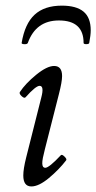

<svg xmlns="http://www.w3.org/2000/svg" viewBox="-20 -651 343 684"><path d="M57.1 -498Q68.4 -566.4 103.3 -598.6Q138.2 -630.9 200.2 -630.9Q252 -630.9 277.6 -609.6Q303.2 -588.4 303.2 -543Q303.2 -525.9 297.9 -498Q296.9 -493.7 287.4 -493.7Q277.8 -493.7 277.8 -498Q277.8 -578.1 189.9 -578.1Q107.9 -578.1 79.1 -498Q77.1 -492.7 64.5 -493.7Q56.6 -494.6 57.1 -498ZM91.8 13.2Q63 13.2 63 -25.9Q63 -49.3 73.2 -89.8L127 -303.2Q138.2 -345.2 121.1 -345.2Q107.4 -345.2 70.8 -304.2Q66.4 -299.8 56.9 -308.6Q47.4 -317.4 50.8 -323.2Q70.8 -353.5 109.1 -384.8Q147.5 -416 172.9 -416Q201.2 -416 201.2 -379.9Q201.2 -359.9 189.9 -315.9L140.1 -120.1Q135.3 -101.6 132.8 -88.9Q130.4 -76.2 130.6 -68.4Q130.9 -60.5 133.5 -56.9Q136.2 -53.2 141.1 -53.2Q154.8 -53.2 196.8 -98.1Q200.7 -102.1 209.7 -93.3Q218.8 -84.5 215.8 -80.1Q190.4 -46.9 154.3 -16.8Q118.2 13.2 91.8 13.2Z"/></svg>

Font: Junicode SmCond
Style: Italic
Weight: 400
Width: 4
Italic angle: -11°
Designer: Peter S. Baker
Version: Version 2.206